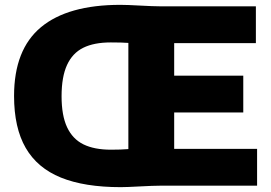

<svg xmlns="http://www.w3.org/2000/svg" viewBox="-20 -766 1116 792"><path d="M1040.5 -152V0H639Q612.5 0 556.5 3Q501.5 6 478 6Q328.5 6 231.2 -33.5Q134 -73 86 -156Q38 -239 38 -370Q38 -561.5 149 -653.8Q260 -746 476.5 -746Q503.5 -746 557.5 -743Q612.5 -740 638 -740H1035.5V-588H698.5V-454H983.5V-302H698.5V-152ZM509.5 -589Q484 -591 437 -591Q368 -591 323.5 -569Q279 -547 256.5 -498Q234 -449 234 -369Q234 -289.5 256.8 -241Q279.5 -192.5 324.2 -170.5Q369 -148.5 438 -148.5Q479.5 -148.5 509.5 -151Z"/></svg>

Font: Encode Sans ExtraBold
Style: Regular
Weight: 800
Designer: Multiple Designers
Foundry: Impallari Type
Version: Version 2.000